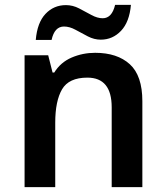

<svg xmlns="http://www.w3.org/2000/svg" viewBox="-20 -769 682 789"><path d="M371 -552Q462 -552 513.5 -505Q565 -458 565 -353V0H439V-328Q439 -450 339 -450Q263 -450 235 -402Q207 -354 207 -265V0H81V-542H178L196 -471H203Q229 -513 274.5 -532.5Q320 -552 371 -552ZM127 -605Q133 -676 167 -712Q201 -748 251 -748Q279 -748 305 -734.5Q331 -721 355.5 -707.5Q380 -694 402 -694Q440 -694 453 -749H518Q512 -679 477.5 -642.5Q443 -606 394 -606Q367 -606 341 -619.5Q315 -633 290.5 -646.5Q266 -660 243 -660Q204 -660 192 -605Z"/></svg>

Font: Noto Sans SemiBold
Style: Regular
Weight: 600
Designer: Monotype Design Team
Foundry: Monotype Imaging Inc.
Version: Version 2.007